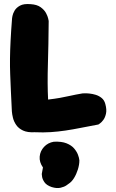

<svg xmlns="http://www.w3.org/2000/svg" viewBox="-20 -670 587 970"><path d="M155 -2Q119 0 96.5 -10.5Q74 -21 62 -38.5Q50 -56 45.5 -74.5Q41 -93 40 -107Q37 -165 35 -210Q33 -255 31.5 -294.5Q30 -334 30.5 -375Q31 -416 33.5 -465Q36 -514 41 -578Q41 -578 43 -589.5Q45 -601 53.5 -616Q62 -631 81 -641.5Q100 -652 135 -649Q167 -647 185.5 -633.5Q204 -620 212.5 -604Q221 -588 223.5 -576Q226 -564 226 -564Q225 -442 222 -344.5Q219 -247 223 -167Q257 -171 282.5 -175.5Q308 -180 334.5 -186Q361 -192 396 -198Q396 -198 406 -198.5Q416 -199 431.5 -197.5Q447 -196 463.5 -191Q480 -186 493.5 -175Q507 -164 512 -145Q520 -116 515.5 -96Q511 -76 502 -64Q493 -52 485 -46.5Q477 -41 477 -41Q428 -32 388 -24Q348 -16 311 -10.5Q274 -5 236.5 -2.5Q199 0 155 -2ZM241 275Q215 266 204.5 250.5Q194 235 192.5 222Q191 209 191 209L197 176Q178 149 180.5 121Q183 93 202.5 72Q222 51 252 46Q291 44 316 54Q341 64 354.5 80Q368 96 374 112Q380 128 381 140Q381 162 373.5 186Q366 210 354 229.5Q342 249 326 259Q326 259 315.5 266.5Q305 274 286 278.5Q267 283 241 275Z"/></svg>

Font: Sour Gummy Black
Style: Regular
Weight: 900
Designer: Stefie Justprince
Foundry: Eifetstype
Version: Version 1.000